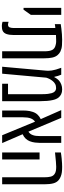

<svg xmlns="http://www.w3.org/2000/svg" viewBox="662 -1342 683 2047"><g transform="rotate(90 1003.5 -318.5)"><path d="M64 -228V-629.9H138.2V-305.7L83.5 -228Z M255.4 3.4Q246.1 3.4 234.9 1.5Q223.6 -0.5 212.4 -3.9V-68.4Q232.4 -62.5 242.7 -62.5Q265.1 -62.5 272 -80.3Q278.8 -98.1 278.8 -125.5V-566.9Q268.6 -566.4 258.1 -564.9Q247.6 -563.5 237.3 -561.5V-624.5Q256.3 -627.9 285.4 -631.3Q314.5 -634.8 345.7 -637.2Q377 -639.6 403.3 -639.6Q438.5 -639.6 460.9 -637.9Q483.4 -636.2 499.3 -631.8Q515.1 -627.4 529.8 -620.6Q541 -614.7 550.3 -607.4Q559.6 -600.1 567.4 -590.8Q586.9 -567.9 594.2 -532.7Q601.6 -497.6 601.6 -449.2V0H526.9V-449.7Q526.9 -507.3 512.2 -534.4Q497.6 -561.5 462.9 -569.3Q448.2 -574.2 427.7 -575.7Q418.9 -575.7 400.4 -575.4Q381.8 -575.2 353.5 -573.7V-125.5Q353.5 -101.1 350.6 -80.8Q347.7 -60.5 342.3 -45.4Q332 -17.1 309.1 -5.9Q297.4 -0.5 283.4 1.5Q269.5 3.4 255.4 3.4Z M691.4 0 732.9 -463.4Q733.4 -469.7 733.9 -478.3Q734.4 -486.8 734.4 -494.1Q734.4 -510.7 731.4 -529.3Q728.5 -547.9 723.1 -566.9Q722.2 -571.8 720.5 -576.9Q718.8 -582 717 -586.9Q715.3 -591.8 713.9 -596.7Q710.9 -605 708.3 -613.3Q705.6 -621.6 702.6 -629.9H776.4Q783.7 -613.3 789.8 -593.3Q795.9 -573.2 798.8 -556.6H803.2Q810.1 -571.8 821.3 -586.4Q832.5 -601.1 845.2 -610.8Q858.9 -622.1 881.8 -630.9Q904.8 -639.6 933.1 -639.6Q962.9 -639.6 984.4 -629.2Q1005.9 -618.7 1019.5 -601.6Q1028.8 -590.3 1035.9 -573.7Q1043 -557.1 1046.9 -538.1Q1052.7 -513.2 1055.7 -480.2Q1058.6 -447.3 1058.6 -409.2V0H873V-62.5H984.4V-409.2Q984.4 -462.9 981 -487.8Q977.5 -512.7 973.1 -527.8Q966.8 -548.8 956.8 -558.8Q946.8 -568.8 937.3 -572Q927.7 -575.2 921.4 -575.2Q893.6 -575.2 874.8 -564.7Q856 -554.2 843.3 -537.6Q830.1 -521 821.8 -504.6Q813.5 -488.3 808.1 -470.2L765.6 0Z M1158.2 0V-222.7Q1158.2 -242.2 1159.7 -260Q1161.1 -277.8 1164.3 -294.2Q1167.5 -310.5 1172.9 -326.2Q1182.6 -356.4 1202.4 -377.4Q1222.2 -398.4 1250 -411.6L1153.8 -629.9H1236.8L1383.8 -279.8Q1397 -288.6 1406.2 -300.3Q1415.5 -312 1420.9 -328.6Q1426.3 -343.3 1428.5 -361.6Q1430.7 -379.9 1430.7 -402.3V-629.9H1503.4V-402.3Q1503.4 -380.9 1499.8 -350.6Q1496.1 -320.3 1485.4 -293.5Q1476.6 -271 1458.7 -251.5Q1440.9 -231.9 1411.1 -218.3L1505.4 0H1421.9L1277.3 -350.6Q1264.6 -341.8 1256.1 -330.3Q1247.6 -318.8 1241.7 -303.2Q1230.5 -272 1230.5 -222.7V0Z M1870.1 0V-449.7Q1870.1 -492.2 1863 -518.1Q1856 -543.9 1837.4 -557.1Q1822.3 -568.8 1802.2 -572.5Q1782.2 -576.2 1757.8 -576.2Q1738.8 -576.2 1704.3 -573.2Q1669.9 -570.3 1605.5 -563.5V-626Q1619.6 -628.4 1635.5 -630.4Q1651.4 -632.3 1668.5 -634.3Q1698.7 -637.2 1720.9 -638.4Q1743.2 -639.6 1759.3 -639.6Q1792 -639.6 1815.7 -636.5Q1839.4 -633.3 1859.4 -625.5Q1870.1 -621.6 1879.4 -616.5Q1888.7 -611.3 1897.5 -604.5Q1924.8 -583 1934.8 -545.2Q1944.8 -507.3 1944.8 -449.2V0ZM1605.5 0V-398.9H1680.2V0Z"/></g></svg>

Font: Open Sans Condensed
Style: Regular
Weight: 400
Width: 3
Designer: Monotype Design Team
Foundry: Monotype Imaging Inc.
Version: Version 3.000